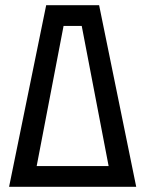

<svg xmlns="http://www.w3.org/2000/svg" viewBox="-20 -720 560 740"><path d="M362 -700 505 0H414L295 -620H225L106 0H15L158 -700ZM55 0V-80H470V0Z"/></svg>

Font: Tektur SemiCondensed
Style: Regular
Weight: 400
Width: 4
Designer: Adam Jagosz
Foundry: Adam Jagosz
Version: Version 1.005;gftools[0.9.30]